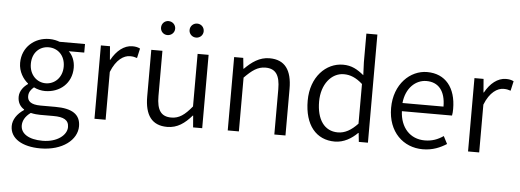

<svg xmlns="http://www.w3.org/2000/svg" viewBox="-60 -976 3811 1408"><g transform="rotate(5 1845.0 -272.5)"><path d="M275 251C439 251 544 164 544 65C544 -23 482 -62 359 -62H250C176 -62 153 -88 153 -123C153 -154 170 -174 190 -191C215 -178 246 -171 272 -171C382 -171 468 -245 468 -359C468 -409 449 -451 421 -477H535V-540H348C330 -547 303 -554 272 -554C164 -554 73 -478 73 -361C73 -296 108 -244 144 -215V-211C116 -192 84 -157 84 -112C84 -69 104 -40 132 -23V-19C82 14 52 59 52 106C52 198 142 251 275 251ZM272 -228C208 -228 152 -280 152 -361C152 -444 206 -493 272 -493C339 -493 394 -444 394 -361C394 -280 338 -228 272 -228ZM286 194C184 194 125 155 125 95C125 62 142 27 183 -2C208 4 234 6 252 6H351C425 6 464 25 464 78C464 136 395 194 286 194Z M652 0H734V-352C771 -446 827 -480 872 -480C894 -480 906 -477 924 -471L940 -542C922 -551 906 -554 883 -554C822 -554 767 -509 730 -441H727L719 -540H652Z M1188 13C1263 13 1317 -27 1368 -86H1371L1378 0H1445V-540H1364V-153C1310 -87 1269 -58 1212 -58C1137 -58 1105 -103 1105 -207V-540H1023V-197C1023 -59 1075 13 1188 13ZM1131 -658C1161 -658 1184 -681 1184 -709C1184 -738 1161 -761 1131 -761C1102 -761 1080 -738 1080 -709C1080 -681 1102 -658 1131 -658ZM1342 -658C1372 -658 1394 -681 1394 -709C1394 -738 1372 -761 1342 -761C1313 -761 1290 -738 1290 -709C1290 -681 1313 -658 1342 -658Z M1633 0H1715V-396C1771 -453 1812 -483 1869 -483C1944 -483 1976 -437 1976 -333V0H2058V-343C2058 -481 2006 -554 1893 -554C1819 -554 1763 -513 1711 -461H1708L1700 -540H1633Z M2421 13C2488 13 2545 -22 2588 -65H2591L2598 0H2665V-796H2584V-585L2588 -490C2539 -530 2497 -554 2434 -554C2309 -554 2198 -444 2198 -269C2198 -89 2285 13 2421 13ZM2438 -56C2339 -56 2282 -137 2282 -270C2282 -396 2354 -485 2446 -485C2493 -485 2536 -468 2584 -425V-133C2536 -82 2490 -56 2438 -56Z M3069 13C3143 13 3198 -12 3244 -41L3215 -97C3174 -69 3132 -53 3078 -53C2970 -53 2898 -132 2893 -252H3262C3265 -266 3266 -283 3266 -301C3266 -457 3188 -554 3053 -554C2929 -554 2812 -445 2812 -269C2812 -92 2926 13 3069 13ZM2892 -312C2903 -423 2974 -488 3054 -488C3142 -488 3194 -427 3194 -312Z M3402 0H3484V-352C3521 -446 3577 -480 3622 -480C3644 -480 3656 -477 3674 -471L3690 -542C3672 -551 3656 -554 3633 -554C3572 -554 3517 -509 3480 -441H3477L3469 -540H3402Z"/></g></svg>

Font: Noto Sans KR DemiLight
Style: Regular
Weight: 350
Designer: Ryoko NISHIZUKA 西塚涼子 (kana, bopomofo & ideographs); Paul D. Hunt (Latin, Greek & Cyrillic); Sandoll Communications 산돌커뮤니
Foundry: Adobe
Version: Version 2.004;hotconv 1.0.118;makeotfexe 2.5.65603